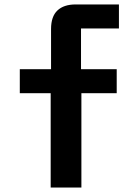

<svg xmlns="http://www.w3.org/2000/svg" viewBox="-20 -695 615 865"><path d="M208.3 150V-275H69.2V-383.3H210V-564.2Q210 -620.8 238.8 -647.9Q267.5 -675 320.8 -675H515.8V-566.7H345V-383.3H505.8V-275H346.7V150Z"/></svg>

Font: Funnel Display
Style: Bold
Weight: 700
Designer: NORD ID, Kristian Moeller
Foundry: Dicotype
Version: Version 1.000